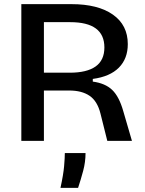

<svg xmlns="http://www.w3.org/2000/svg" viewBox="-20 -680 702 927"><path d="M83 0V-660H325Q453 -660 525 -609.5Q597 -559 597 -467Q597 -397 554 -353.5Q511 -310 428 -299V-286Q488 -278 521.5 -246Q555 -214 575 -144L617 0H498L465 -132Q450 -192 412.5 -217.5Q375 -243 314 -243H192V0ZM192 -329H317Q399 -329 441.5 -359Q484 -389 484 -451Q484 -573 319 -573H192ZM272 227Q286 163 289.5 122.5Q293 82 293 59H393Q393 102 381.5 145Q370 188 357 227Z"/></svg>

Font: Bricolage Grotesque 12pt Medium
Style: Regular
Weight: 500
Designer: Mathieu Triay
Foundry: Atelier Triay
Version: Version 1.001; ttfautohint (v1.8.4.7-5d5b);gftools[0.9.33.de